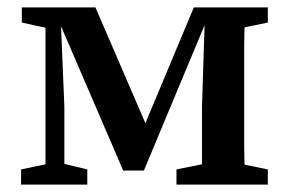

<svg xmlns="http://www.w3.org/2000/svg" viewBox="-20 -499 781 519"><path d="M37 0V-41L103 -55V-424L39 -438V-479H238L373 -166L504 -479H704V-438L641 -425Q640 -388 640 -345Q640 -302 640 -269V-210Q640 -177 640 -134Q640 -91 641 -54L704 -41V0H457V-41L526 -55V-211L533 -431L369 -38H313L145 -428L154 -210V-56L216 -41V0Z"/></svg>

Font: Source Serif 4 Semibold
Style: Regular
Weight: 600
Designer: Frank Grießhammer
Foundry: Adobe
Version: Version 4.005;hotconv 1.1.0;makeotfexe 2.6.0